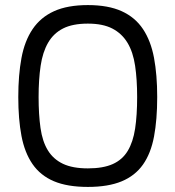

<svg xmlns="http://www.w3.org/2000/svg" viewBox="-20 -726 691 756"><path d="M326 -63Q386 -63 424 -80Q462 -97 483 -132Q504 -167 512 -219.5Q520 -272 520 -344Q520 -413 512 -467Q504 -521 482 -557.5Q460 -594 422.5 -613.5Q385 -633 326 -633Q266 -633 228.5 -614Q191 -595 169.5 -558Q148 -521 140 -467Q132 -413 132 -344Q132 -275 139.5 -222Q147 -169 168.5 -134Q190 -99 228 -81Q266 -63 326 -63ZM326 10Q245 10 192 -12.5Q139 -35 108 -80Q77 -125 64.5 -191Q52 -257 52 -344Q52 -430 64.5 -497.5Q77 -565 108.5 -611.5Q140 -658 193 -682Q246 -706 326 -706Q406 -706 459 -682Q512 -658 543 -611.5Q574 -565 586.5 -498Q599 -431 599 -344Q599 -255 586.5 -188.5Q574 -122 543 -78Q512 -34 459 -12Q406 10 326 10Z"/></svg>

Font: TitilliumText22L 400 wt
Style: 400 wt
Weight: 400
Designer: Campivisivi
Foundry: Campivisivi
Version: 1.000